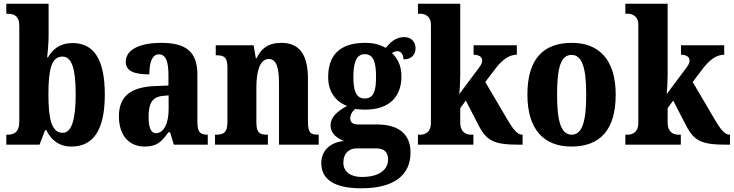

<svg xmlns="http://www.w3.org/2000/svg" viewBox="-20 -780 3956 1035"><path d="M365 10C481 10 545 -76 545 -270C545 -463 484 -548 371 -548C304 -548 264 -515 239 -471H234C238 -501 242 -554 242 -591V-760H14V-706H18C55 -706 84 -696 84 -639V-125C84 -63 51 -54 20 -54H14V0H193L223 -78H230C255 -26 298 10 365 10ZM318 -64C258 -64 241 -138 241 -271C241 -408 258 -475 317 -475C367 -475 388 -409 388 -272C388 -138 367 -64 318 -64Z M759 10C824 10 849 -13 888 -67H897L917 0H1100V-54H1097C1057 -54 1044 -70 1044 -125V-379C1044 -504 979 -549 849 -549C744 -549 658 -518 658 -447C658 -399 699 -379 785 -379C785 -448 802 -487 836 -487C874 -487 888 -449 888 -374V-319L816 -316C686 -311 621 -262 621 -153C621 -42 683 10 759 10ZM821 -62C793 -62 781 -94 781 -149C781 -221 799 -257 857 -263L889 -266V-191C889 -114 862 -62 821 -62Z M1139 0H1424V-54H1420C1381 -54 1362 -63 1362 -120V-308C1362 -388 1378 -462 1429 -462C1472 -462 1484 -412 1484 -327V0H1698V-54H1694C1655 -54 1640 -63 1640 -125V-356C1640 -491 1590 -549 1497 -549C1423 -549 1387 -516 1363 -466H1359L1347 -536H1143V-482H1147C1186 -482 1206 -473 1206 -417V-123C1206 -63 1183 -54 1144 -54H1139Z M1928 235C2107 235 2193 162 2193 42C2193 -52 2135 -109 2013 -109H1910C1886 -109 1868 -118 1868 -142C1868 -165 1884 -186 1897 -193C1908 -190 1935 -189 1948 -189C2083 -189 2144 -262 2144 -369C2144 -429 2121 -467 2093 -494C2101 -499 2110 -504 2124 -504C2137 -504 2155 -491 2155 -460C2203 -460 2220 -489 2220 -521C2220 -553 2198 -580 2159 -580C2112 -580 2085 -552 2059 -522C2027 -540 1994 -549 1948 -549C1811 -549 1749 -482 1749 -364C1749 -282 1793 -230 1851 -209C1798 -180 1762 -149 1762 -105C1762 -57 1800 -34 1834 -20C1761 -13 1712 31 1712 99C1712 188 1783 235 1928 235ZM1946 -249C1897 -249 1885 -296 1885 -364C1885 -435 1897 -488 1946 -488C1997 -488 2007 -437 2007 -365C2007 -295 1997 -249 1946 -249ZM1930 174C1873 174 1831 148 1831 98C1831 37 1872 20 1901 20H2010C2052 20 2072 42 2072 79C2072 137 2022 174 1930 174Z M2233 0H2532V-54H2518C2499 -54 2461 -62 2461 -120V-197L2491 -238L2559 -106C2605 -17 2645 0 2785 0H2797V-54H2794C2769 -54 2745 -84 2713 -139L2596 -338L2643 -400C2687 -460 2725 -485 2766 -485V-536H2533V-485C2561 -485 2579 -473 2579 -456C2579 -449 2579 -436 2563 -416L2456 -273C2458 -286 2461 -343 2461 -378V-760H2233V-706H2246C2264 -706 2303 -698 2303 -646V-118C2303 -62 2265 -54 2246 -54H2233Z M3060 10C3217 10 3299 -82 3299 -270C3299 -458 3209 -549 3063 -549C2905 -549 2823 -458 2823 -270C2823 -82 2912 10 3060 10ZM3062 -54C3003 -54 2983 -129 2983 -270C2983 -412 3002 -484 3061 -484C3119 -484 3140 -412 3140 -270C3140 -129 3120 -54 3062 -54Z M3351 0H3650V-54H3636C3617 -54 3579 -62 3579 -120V-197L3609 -238L3677 -106C3723 -17 3763 0 3903 0H3915V-54H3912C3887 -54 3863 -84 3831 -139L3714 -338L3761 -400C3805 -460 3843 -485 3884 -485V-536H3651V-485C3679 -485 3697 -473 3697 -456C3697 -449 3697 -436 3681 -416L3574 -273C3576 -286 3579 -343 3579 -378V-760H3351V-706H3364C3382 -706 3421 -698 3421 -646V-118C3421 -62 3383 -54 3364 -54H3351Z"/></svg>

Font: Noto Serif Devanagari Condensed ExtraBold
Style: Regular
Weight: 800
Width: 3
Designer: Universal Thirst, Indian Type Foundry and the Monotype Design Team
Foundry: Monotype Imaging Inc.
Version: Version 2.004